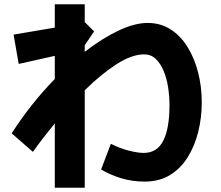

<svg xmlns="http://www.w3.org/2000/svg" viewBox="-20 -817 1040 904"><path d="M238 67V-236Q211 -203 185 -169.5Q159 -136 135 -102L35 -189Q79 -258 130.5 -323Q182 -388 238 -445V-554L68 -516L44 -654L238 -687V-797H379V-711H381L423 -669L379 -604V-573Q460 -636 537 -672.5Q614 -709 675 -709Q736 -709 783.5 -678.5Q831 -648 863.5 -595Q896 -542 913 -475Q930 -408 930 -335Q930 -264 913.5 -197Q897 -130 864 -77Q831 -24 780.5 7Q730 38 661 38Q602 38 550 22Q498 6 456 -19L502 -140Q545 -118 587.5 -107.5Q630 -97 656 -97Q720 -97 749 -155Q778 -213 778 -322Q778 -364 771.5 -406Q765 -448 750.5 -483Q736 -518 713.5 -539.5Q691 -561 659 -561Q600 -561 527.5 -514Q455 -467 379 -392V67Z"/></svg>

Font: Murecho
Style: Bold
Weight: 700
Designer: Neil Summerour
Foundry: Positype
Version: Version 1.010; ttfautohint (v1.8.3)